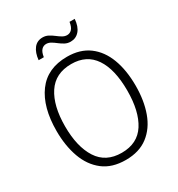

<svg xmlns="http://www.w3.org/2000/svg" viewBox="-210 -1040 1101 1187"><g transform="rotate(-30 340.5 -447.0)"><path d="M622 -358Q622 -252 592 -169Q562 -86 499.5 -38Q437 10 341 10Q243 10 180.5 -38.5Q118 -87 88 -170.5Q58 -254 58 -359Q58 -529 130 -627Q202 -725 343 -725Q436 -725 498 -679Q560 -633 591 -550.5Q622 -468 622 -358ZM118 -358Q118 -212 173 -126.5Q228 -41 341 -41Q454 -41 508 -125.5Q562 -210 562 -358Q562 -509 507 -591Q452 -673 343 -673Q229 -673 173.5 -588.5Q118 -504 118 -358ZM181 -794Q186 -845 209 -874.5Q232 -904 272 -904Q294 -904 312.5 -894Q331 -884 347 -871.5Q363 -859 379 -849.5Q395 -840 412 -840Q432 -840 446 -855Q460 -870 465 -904H502Q498 -851 473.5 -822.5Q449 -794 411 -794Q389 -794 371 -803.5Q353 -813 336.5 -826Q320 -839 304 -848.5Q288 -858 271 -858Q251 -858 237 -843Q223 -828 218 -794Z"/></g></svg>

Font: Noto Sans Tamil SemiCondensed Light
Style: Regular
Weight: 300
Width: 4
Designer: Jelle Bosma - Monotype Design Team
Foundry: Monotype Imaging Inc.
Version: Version 2.004; ttfautohint (v1.8.4.7-5d5b)